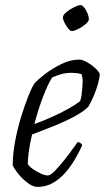

<svg xmlns="http://www.w3.org/2000/svg" viewBox="-20 -734 412 754"><path d="M126 0Q112 0 94 -12Q76 -24 58.5 -43.5Q41 -63 30 -84Q30 -128 39 -177Q48 -226 62 -272Q76 -318 90 -353.5Q104 -389 115 -406Q127 -420 156 -442.5Q185 -465 221 -482.5Q257 -500 291 -500Q304 -500 323 -489Q342 -478 356.5 -464Q371 -450 372 -441Q368 -408 353.5 -371Q339 -334 326 -314Q308 -296 273 -277Q238 -258 193.5 -240Q149 -222 106 -206Q90 -139 89 -90Q95 -80 109.5 -70Q124 -60 140 -52.5Q156 -45 168 -45Q178 -45 195.5 -63Q213 -81 232.5 -105.5Q252 -130 266.5 -150.5Q281 -171 285 -176Q297 -175 303 -164Q292 -139 275.5 -110.5Q259 -82 237.5 -57Q216 -32 188.5 -16Q161 0 126 0ZM115 -247Q149 -259 183.5 -274.5Q218 -290 247.5 -306.5Q277 -323 295 -337Q297 -344 299 -353Q301 -362 301 -369Q304 -390 304.5 -410Q305 -430 300 -443Q289 -446 279.5 -447Q270 -448 261 -448Q238 -448 219.5 -442.5Q201 -437 185 -430Q168 -404 149 -354Q130 -304 115 -247ZM262 -612Q256 -612 248 -622Q240 -632 233.5 -644.5Q227 -657 227 -666Q227 -675 241 -686.5Q255 -698 271.5 -706Q288 -714 297 -714Q303 -714 311 -704Q319 -694 324 -681Q329 -668 329 -659Q329 -650 316 -639Q303 -628 287 -620Q271 -612 262 -612Z"/></svg>

Font: Texturina 72pt 72pt ExtraLight
Style: Italic
Weight: 200
Italic angle: -11°
Designer: Guillermo Torres Carreño
Foundry: Omnibus-Type
Version: Version 1.002; ttfautohint (v1.8.3)